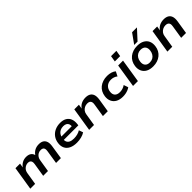

<svg xmlns="http://www.w3.org/2000/svg" viewBox="359 -2275 3795 3795"><g transform="rotate(-45 2256.5 -377.0)"><path d="M43 0 122 -494H250L233 -390H227Q261 -445 313 -474.5Q365 -504 428 -504Q493 -504 533.5 -475Q574 -446 584 -392L577 -393Q610 -445 662 -474.5Q714 -504 784 -504Q844 -504 883 -480.5Q922 -457 938 -408.5Q954 -360 942 -284L898 0H763L807 -280Q814 -321 807.5 -346Q801 -371 781.5 -383.5Q762 -396 729 -396Q689 -396 657 -378Q625 -360 605 -330Q585 -300 579 -261L537 0H403L448 -280Q455 -321 447.5 -346Q440 -371 421 -383.5Q402 -396 370 -396Q341 -396 315.5 -385Q290 -374 270 -356Q250 -338 237.5 -314Q225 -290 220 -261L178 0Z M1341 10Q1244 10 1179.5 -22Q1115 -54 1086.5 -112.5Q1058 -171 1069 -249Q1079 -326 1120 -383Q1161 -440 1227.5 -472Q1294 -504 1379 -504Q1460 -504 1513.5 -472.5Q1567 -441 1590 -383.5Q1613 -326 1604 -248L1600 -214H1171L1182 -294H1515L1494 -275Q1501 -319 1489.5 -350Q1478 -381 1449.5 -397.5Q1421 -414 1375 -414Q1327 -414 1290 -395.5Q1253 -377 1230 -343.5Q1207 -310 1200 -266L1197 -250Q1188 -199 1202.5 -163.5Q1217 -128 1255 -109Q1293 -90 1356 -90Q1407 -90 1454 -102Q1501 -114 1538 -138L1569 -50Q1527 -21 1466 -5.5Q1405 10 1341 10Z M1688 0 1767 -494H1896L1879 -391H1874Q1909 -448 1963.5 -476Q2018 -504 2086 -504Q2150 -504 2191 -480Q2232 -456 2248.5 -407.5Q2265 -359 2254 -284L2209 0H2073L2117 -278Q2124 -320 2116 -345Q2108 -370 2086.5 -383Q2065 -396 2029 -396Q1986 -396 1951 -377.5Q1916 -359 1894 -329Q1872 -299 1866 -260L1824 0Z M2626 10Q2538 10 2479 -23Q2420 -56 2393.5 -115Q2367 -174 2377 -250Q2385 -308 2410 -355Q2435 -402 2476 -435Q2517 -468 2571.5 -486Q2626 -504 2692 -504Q2750 -504 2800 -488Q2850 -472 2879 -445L2831 -350Q2804 -373 2768 -385.5Q2732 -398 2693 -398Q2654 -398 2622.5 -386.5Q2591 -375 2568 -354Q2545 -333 2531 -304.5Q2517 -276 2513 -241Q2504 -174 2538.5 -135Q2573 -96 2648 -96Q2686 -96 2725 -108Q2764 -120 2797 -144L2830 -49Q2805 -31 2772.5 -17.5Q2740 -4 2702.5 3Q2665 10 2626 10Z M3003 -597 3024 -724H3173L3152 -597ZM2915 0 2993 -494H3129L3051 0Z M3473 10Q3382 10 3323 -23Q3264 -56 3237.5 -115Q3211 -174 3221 -250Q3229 -309 3254.5 -356Q3280 -403 3321.5 -436Q3363 -469 3416 -486.5Q3469 -504 3532 -504Q3622 -504 3681.5 -471Q3741 -438 3767 -380Q3793 -322 3783 -244Q3776 -185 3750 -138Q3724 -91 3683 -58Q3642 -25 3589 -7.5Q3536 10 3473 10ZM3479 -93Q3527 -93 3563 -113Q3599 -133 3621.5 -169.5Q3644 -206 3650 -254Q3659 -322 3626 -361.5Q3593 -401 3525 -401Q3478 -401 3442 -381Q3406 -361 3383.5 -325Q3361 -289 3355 -240Q3346 -172 3378.5 -132.5Q3411 -93 3479 -93ZM3504 -557 3652 -764H3788L3598 -557Z M3875 0 3954 -494H4083L4066 -391H4061Q4096 -448 4150.5 -476Q4205 -504 4273 -504Q4337 -504 4378 -480Q4419 -456 4435.5 -407.5Q4452 -359 4441 -284L4396 0H4260L4304 -278Q4311 -320 4303 -345Q4295 -370 4273.5 -383Q4252 -396 4216 -396Q4173 -396 4138 -377.5Q4103 -359 4081 -329Q4059 -299 4053 -260L4011 0Z"/></g></svg>

Font: Nunito Sans 10pt SemiExpanded
Style: Bold Italic
Weight: 700
Width: 6
Italic angle: -9°
Designer: Vernon Adams
Foundry: Vernon Adams
Version: Version 3.101;gftools[0.9.27]